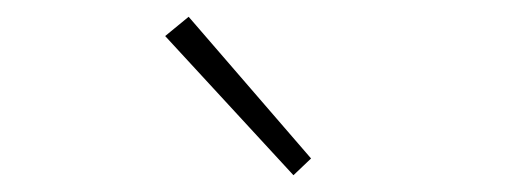

<svg xmlns="http://www.w3.org/2000/svg" viewBox="-20 -840 626 229"><path d="M330 -631 177 -797 205 -820 351 -651Z"/></svg>

Font: Source Han Sans SC ExtraLight
Style: Regular
Weight: 250
Designer: Ryoko NISHIZUKA 西塚涼子 (kana, bopomofo & ideographs); Paul D. Hunt (Latin, Greek & Cyrillic); Sandoll Communications 산돌커뮤니
Foundry: Adobe
Version: Version 2.004;hotconv 1.0.118;makeotfexe 2.5.65603